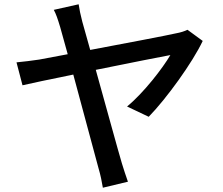

<svg xmlns="http://www.w3.org/2000/svg" viewBox="-20 -823 1040 896"><path d="M926 -632 855 -684C841 -677 821 -671 804 -668C761 -658 566 -621 401 -590L364 -722C356 -753 350 -781 347 -803L231 -777C241 -759 249 -736 261 -696L296 -570L163 -545C125 -539 94 -536 57 -532L85 -425C119 -433 213 -453 322 -475L440 -37C449 -7 456 28 460 53L577 25C569 2 555 -39 549 -60C531 -120 476 -322 427 -497C586 -529 745 -561 775 -566C740 -506 651 -390 573 -326L674 -278C757 -363 879 -532 926 -632Z"/></svg>

Font: Noto Sans JP Medium
Style: Regular
Weight: 500
Designer: Ryoko NISHIZUKA 西塚涼子 (kana, bopomofo & ideographs); Paul D. Hunt (Latin, Greek & Cyrillic); Sandoll Communications 산돌커뮤니
Foundry: Adobe
Version: Version 2.004;hotconv 1.0.118;makeotfexe 2.5.65603